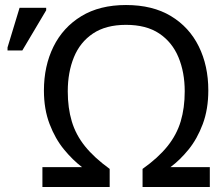

<svg xmlns="http://www.w3.org/2000/svg" viewBox="-20 -745 881 765"><path d="M149 0V-79H307Q270 -107 235 -149.5Q200 -192 177.5 -251Q155 -310 155 -384Q155 -482 193 -559Q231 -636 304 -680.5Q377 -725 482 -725Q588 -725 661 -681Q734 -637 772 -560Q810 -483 810 -385Q810 -310 788 -251Q766 -192 731.5 -149.5Q697 -107 659 -79H816V0H548V-72Q610 -116 647 -162Q684 -208 700 -261.5Q716 -315 716 -381Q716 -457 691 -517Q666 -577 614.5 -611.5Q563 -646 482 -646Q402 -646 350.5 -611.5Q299 -577 274.5 -517Q250 -457 250 -381Q250 -315 266 -261.5Q282 -208 318.5 -162.5Q355 -117 417 -72V0ZM10 -544V-556L58 -714H164V-704L69 -544Z"/></svg>

Font: Go Noto Current
Style: Regular
Weight: 400
Designer: Monotype Design Team
Foundry: Monotype Imaging Inc.
Version: Version 2.007; ttfautohint (v1.8) -l 8 -r 50 -G 200 -x 14 -D